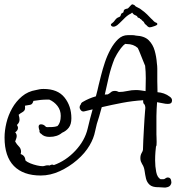

<svg xmlns="http://www.w3.org/2000/svg" viewBox="-20 -778 823 885"><path d="M730 86Q726 86 721.5 85.5Q717 85 713 85H709Q682 85 669.5 73.5Q657 62 653 45Q649 28 646.5 9.5Q644 -9 635 -22Q632 -27 629.5 -33.5Q627 -40 627 -49Q627 -63 633 -73Q639 -83 639 -88Q639 -103 640.5 -131Q642 -159 643.5 -187.5Q645 -216 646 -230Q647 -246 648.5 -263.5Q650 -281 650 -281Q649 -295 644 -298.5Q639 -302 640 -316Q591 -313 543.5 -304Q496 -295 449 -284L437 -241Q425 -207 418.5 -173.5Q412 -140 393 -108Q372 -72 335.5 -40.5Q299 -9 255.5 11Q212 31 168 31Q87 31 44 -13Q1 -57 1 -144Q1 -176 9.5 -211.5Q18 -247 36 -279Q54 -311 81.5 -334Q109 -357 146 -363Q154 -365 162.5 -366.5Q171 -368 181 -368Q246 -368 277.5 -328.5Q309 -289 309 -233Q309 -205 297 -189.5Q285 -174 266 -166Q244 -147 208 -147Q183 -147 170 -161Q160 -166 162 -178Q161 -179 161 -180Q161 -181 160 -182Q158 -190 158 -193Q158 -205 169 -205Q182 -205 192 -193Q194 -193 195 -192.5Q196 -192 197 -192Q208 -192 221 -192.5Q234 -193 245 -197Q260 -212 260 -244Q260 -270 245 -289.5Q230 -309 207 -319H201Q182 -319 168 -317.5Q154 -316 134 -313Q130 -297 119.5 -295Q109 -293 96 -291L95 -290Q97 -275 92.5 -269Q88 -263 81 -259.5Q74 -256 66 -249L67 -245Q70 -235 70 -226Q70 -214 60 -204L58 -202Q63 -194 63 -189Q63 -177 50 -168Q57 -161 57 -151Q57 -146 55 -140Q53 -134 50 -126L51 -124Q57 -113 67 -103Q77 -93 77 -79Q77 -76 76.5 -73.5Q76 -71 75 -68Q96 -61 97 -39L98 -38Q105 -31 120 -25Q135 -19 150.5 -15.5Q166 -12 176 -12Q182 -12 187.5 -14Q193 -16 199 -16Q206 -16 209 -15L210 -16Q221 -22 228 -17Q284 -37 327.5 -83.5Q371 -130 384 -185Q389 -208 395 -230Q401 -252 407 -274L370 -265Q360 -262 353.5 -269Q347 -276 347 -284Q347 -291 352 -296Q354 -305 363 -309Q390 -325 422 -334Q426 -348 429 -361Q432 -374 435 -387Q439 -403 446 -431Q453 -459 463.5 -490.5Q474 -522 489.5 -550.5Q505 -579 524.5 -597.5Q544 -616 569 -616Q581 -616 590 -616Q599 -616 606 -614Q646 -612 665.5 -592.5Q685 -573 693 -544.5Q701 -516 703 -487Q705 -474 705 -461.5Q705 -449 705 -437V-403Q705 -393 705.5 -380.5Q706 -368 706 -353Q721 -352 735.5 -347Q750 -342 763 -332Q773 -325 773 -315Q773 -299 754 -299Q743 -299 730.5 -302Q718 -305 704 -307Q703 -291 702 -275Q701 -259 701 -243V-158Q701 -156 701.5 -145.5Q702 -135 702 -124Q702 -116 701.5 -110Q701 -104 699 -103Q698 -96 696.5 -78Q695 -60 695 -39Q695 -11 700 14.5Q705 40 720 48H733Q738 48 741 45Q748 40 753 40Q767 40 769 55Q770 58 770 63Q770 70 764.5 77Q759 84 745 86Q741 87 737.5 86.5Q734 86 730 86ZM463 -342Q466 -342 469.5 -342.5Q473 -343 477 -343Q486 -348 492 -353.5Q498 -359 510 -359Q515 -359 519.5 -357.5Q524 -356 528 -354Q546 -354 566.5 -358.5Q587 -363 606 -363Q617 -363 628 -361.5Q639 -360 651 -358Q651 -371 651.5 -386.5Q652 -402 652 -418Q652 -447 649 -475L646 -482Q645 -485 639.5 -498Q634 -511 627.5 -528Q621 -545 615 -557Q595 -575 565 -575Q560 -575 558 -576Q548 -570 537.5 -556Q527 -542 519 -528.5Q511 -515 508 -508Q492 -468 482 -426Q472 -384 463 -342ZM670 -652Q666 -652 661.5 -655.5Q657 -659 655 -662Q652 -665 650 -666Q648 -667 646 -671Q643 -678 639.5 -680Q636 -682 632 -687Q630 -690 628 -690Q626 -690 625 -692Q625 -693 624.5 -693.5Q624 -694 624 -694Q620 -696 617 -696.5Q614 -697 612 -703Q609 -706 602 -708.5Q595 -711 589 -720Q584 -715 579 -713Q574 -711 572 -709L565 -704Q562 -702 556.5 -696.5Q551 -691 548 -688Q527 -667 520.5 -662Q514 -657 506 -655H503Q496 -655 492.5 -660Q489 -665 494 -669Q501 -675 502 -675.5Q503 -676 504.5 -678Q506 -680 514 -690Q519 -696 526.5 -698.5Q534 -701 535 -704L539 -715Q542 -717 545.5 -719Q549 -721 549 -722Q550 -731 554 -734Q558 -737 569 -739Q571 -740 579 -749Q587 -758 589 -758Q592 -758 596 -756Q600 -755 602 -752Q604 -749 608 -747Q613 -744 619.5 -741Q626 -738 628 -736Q650 -720 658 -711.5Q666 -703 676 -693Q685 -685 688.5 -680.5Q692 -676 703 -672Q705 -671 705 -667Q707 -663 691.5 -657.5Q676 -652 670 -652Z"/></svg>

Font: RU Serius
Style: Regular
Weight: 400
Designer: Robert E. Leuschke
Foundry: Robert E. Leuschke
Version: Version 1.011; ttfautohint (v1.8.3)